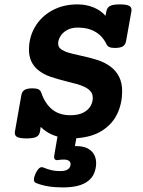

<svg xmlns="http://www.w3.org/2000/svg" viewBox="-20 -610 640 861"><path d="M569.8 -565.9Q569.8 -562 569.3 -559.6L545.4 -425.8Q542.5 -409.2 530.8 -402.1Q519 -395 495.1 -395Q479 -395 470.5 -398.9Q461.9 -402.8 458 -410.6Q441.4 -446.8 408.7 -466.6Q376 -486.3 328.6 -486.3Q300.3 -486.3 280.5 -475.1Q260.7 -463.9 250.7 -447.3Q240.7 -430.7 240.7 -414.6Q240.7 -401.9 249 -393.6Q257.3 -385.3 273.9 -378.4Q285.2 -374 302.7 -369.6Q320.3 -365.2 338.4 -361.3Q384.3 -351.6 416.7 -341.1Q449.2 -330.6 474.6 -312Q527.8 -272.9 527.8 -201.7Q527.8 -147.5 506.8 -101.6Q485.8 -55.7 439.9 -25.4Q394 4.9 322.3 9.8L315.9 45.4Q362.8 43.9 387 64.9Q411.1 85.9 411.1 122.1Q411.1 139.6 405.3 158.2Q399.4 176.8 387.7 189.9Q353 230.5 262.2 230.5Q189.5 230.5 141.1 210.4Q132.3 207 132.3 194.8Q132.3 184.1 139.2 168.9Q145 155.8 152.3 147.7Q159.7 139.6 167.5 139.6Q170.9 139.6 172.9 140.6Q193.4 148.9 210.2 153.1Q227.1 157.2 249.5 157.2Q274.9 157.2 285.6 148.4Q296.4 139.6 296.4 126Q296.4 105.5 264.6 105.5Q254.4 105.5 238.8 107.9Q232.4 109.4 227.5 105.7Q222.7 102.1 222.7 93.8Q222.7 89.8 223.1 87.9L237.8 2.4Q192.9 -10.3 162.6 -41L159.2 -20Q156.7 -3.4 143.3 3.7Q129.9 10.7 99.1 10.7Q71.3 10.7 58.8 5.1Q46.4 -0.5 46.4 -13.7Q46.4 -17.6 46.9 -20L75.7 -183.1Q78.6 -199.7 90.3 -206.8Q102.1 -213.9 126 -213.9Q143.1 -213.9 152.3 -209.5Q161.6 -205.1 165 -194.3Q182.6 -144 214.6 -118.7Q246.6 -93.3 295.4 -93.3Q331.5 -93.3 354 -105.2Q376.5 -117.2 386.2 -134.8Q396 -152.3 396 -171.4Q396 -189 385.7 -200.9Q375.5 -212.9 356 -221.7Q342.3 -228 325.7 -232.7Q309.1 -237.3 281.7 -244.1Q234.9 -255.9 204.8 -266.4Q174.8 -276.9 152.3 -294.9Q109.9 -328.6 109.9 -387.2Q109.9 -442.9 137 -489.3Q164.1 -535.6 213.6 -563Q263.2 -590.3 327.6 -590.3Q366.7 -590.3 399.7 -576.7Q432.6 -563 453.1 -539.1L457 -559.6Q460.4 -576.2 473.4 -583.3Q486.3 -590.3 517.1 -590.3Q544.9 -590.3 557.4 -584.7Q569.8 -579.1 569.8 -565.9Z"/></svg>

Font: Courier Prime
Style: Bold Italic
Weight: 700
Italic angle: -10°
Designer: Alan Dague-Greene
Foundry: Quote-Unquote Apps
Version: Version 3.018